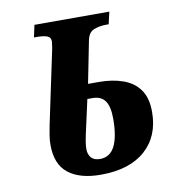

<svg xmlns="http://www.w3.org/2000/svg" viewBox="-81 -788 814 871"><g transform="rotate(-10 326.0 -353.0)"><path d="M314 8Q218 8 165 -33.5Q112 -75 112 -165Q112 -185 115.5 -208Q119 -231 124 -255L196 -596Q197 -607 198.5 -614.5Q200 -622 200 -626Q200 -646 182.5 -652Q165 -658 135 -658H123L135 -714H480L467 -658H455Q425 -658 399 -648Q373 -638 366 -600L328 -408H378Q441 -408 489.5 -390.5Q538 -373 565 -335Q592 -297 592 -233Q592 -121 519.5 -56.5Q447 8 314 8ZM323 -63Q369 -63 391 -106.5Q413 -150 413 -233Q413 -289 394.5 -315Q376 -341 337 -341H313L278 -183Q273 -159 271 -144Q269 -129 269 -118Q269 -94 282 -78.5Q295 -63 323 -63Z"/></g></svg>

Font: Noto Serif SemiCondensed ExtraBold
Style: Italic
Weight: 800
Width: 4
Italic angle: -12°
Designer: Monotype Design Team
Foundry: Monotype Imaging Inc.
Version: Version 2.014; ttfautohint (v1.8.4.7-5d5b)